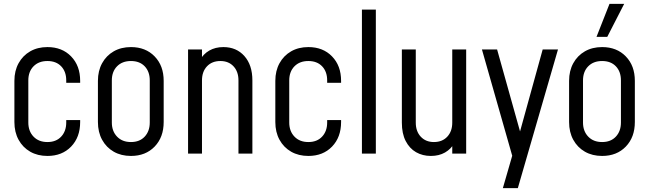

<svg xmlns="http://www.w3.org/2000/svg" viewBox="-20 -800 3382 1000"><path d="M227 12.2Q176.1 12.2 137.4 -9.9Q98.8 -32 76.9 -71.8Q55 -111.6 55 -164.5V-378.8Q55 -431.2 76.9 -470.9Q98.8 -510.6 137.4 -532.7Q176.1 -554.8 227 -554.8Q303.4 -554.8 350.4 -506.2Q397.5 -457.8 397.5 -378.8V-368.8H325V-381.2Q325 -427 298.7 -454.6Q272.4 -482.2 227 -482.2Q181.6 -482.2 154.6 -454.6Q127.5 -427 127.5 -381.2V-162Q127.5 -116.7 154.6 -88.5Q181.6 -60.2 227 -60.2Q272.4 -60.2 298.7 -88.5Q325 -116.7 325 -162V-174.5H397.5V-164.5Q397.5 -85.3 350.4 -36.5Q303.4 12.2 227 12.2Z M662 12.2Q611.1 12.2 572.4 -9.9Q533.8 -32 511.9 -71.8Q490 -111.6 490 -164.5V-378.8Q490 -431.2 511.9 -470.9Q533.8 -510.6 572.4 -532.7Q611.1 -554.8 662 -554.8Q738.4 -554.8 785.4 -506.2Q832.5 -457.8 832.5 -378.8V-164.5Q832.5 -85.3 785.4 -36.5Q738.4 12.2 662 12.2ZM662 -60.2Q707.4 -60.2 733.7 -88.5Q760 -116.7 760 -162V-381.2Q760 -427 733.7 -454.6Q707.4 -482.2 662 -482.2Q616.6 -482.2 589.6 -454.6Q562.5 -427 562.5 -381.2V-162Q562.5 -116.7 589.6 -88.5Q616.6 -60.2 662 -60.2Z M959.5 0V-542.5H1032V-469.8L1019.5 -484.2Q1038.2 -518.4 1069.9 -536.6Q1101.6 -554.8 1143.4 -554.8Q1211.5 -554.8 1253 -507.9Q1294.5 -461.1 1294.5 -381.2V0H1222V-381.2Q1222 -427 1196.2 -454.6Q1170.5 -482.2 1127.8 -482.2Q1084.2 -482.2 1058.1 -454.6Q1032 -427 1032 -381.2V0Z M1586 12.2Q1535.1 12.2 1496.4 -9.9Q1457.8 -32 1435.9 -71.8Q1414 -111.6 1414 -164.5V-378.8Q1414 -431.2 1435.9 -470.9Q1457.8 -510.6 1496.4 -532.7Q1535.1 -554.8 1586 -554.8Q1662.4 -554.8 1709.4 -506.2Q1756.5 -457.8 1756.5 -378.8V-368.8H1684V-381.2Q1684 -427 1657.7 -454.6Q1631.4 -482.2 1586 -482.2Q1540.6 -482.2 1513.6 -454.6Q1486.5 -427 1486.5 -381.2V-162Q1486.5 -116.7 1513.6 -88.5Q1540.6 -60.2 1586 -60.2Q1631.4 -60.2 1657.7 -88.5Q1684 -116.7 1684 -162V-174.5H1756.5V-164.5Q1756.5 -85.3 1709.4 -36.5Q1662.4 12.2 1586 12.2Z M1865 0V-750H1937.5V0Z M2224.1 12.2Q2181.1 12.2 2146.9 -7.3Q2112.8 -26.9 2092.9 -65.6Q2073 -104.2 2073 -161.2V-542.5H2145.5V-161.2Q2145.5 -115.9 2171.4 -88.1Q2197.4 -60.2 2239.8 -60.2Q2283.6 -60.2 2309.6 -88.1Q2335.5 -115.9 2335.5 -161.2V-542.5H2408V0H2335.5V-72L2347.8 -56.5Q2329.2 -23.8 2297.9 -5.8Q2266.5 12.2 2224.1 12.2Z M2599 180 2647.8 11.2 2490 -542.5H2569L2697.2 -84.5H2680L2806.5 -542.5H2886.2L2677 180Z M3116 12.2Q3065.1 12.2 3026.4 -9.9Q2987.8 -32 2965.9 -71.8Q2944 -111.6 2944 -164.5V-378.8Q2944 -431.2 2965.9 -470.9Q2987.8 -510.6 3026.4 -532.7Q3065.1 -554.8 3116 -554.8Q3192.4 -554.8 3239.4 -506.2Q3286.5 -457.8 3286.5 -378.8V-164.5Q3286.5 -85.3 3239.4 -36.5Q3192.4 12.2 3116 12.2ZM3116 -60.2Q3161.4 -60.2 3187.7 -88.5Q3214 -116.7 3214 -162V-381.2Q3214 -427 3187.7 -454.6Q3161.4 -482.2 3116 -482.2Q3070.6 -482.2 3043.6 -454.6Q3016.5 -427 3016.5 -381.2V-162Q3016.5 -116.7 3043.6 -88.5Q3070.6 -60.2 3116 -60.2ZM3086.8 -608 3154.5 -780H3231L3142.8 -608Z"/></svg>

Font: Mohave Light
Style: Regular
Weight: 300
Designer: Gumpita Rahayu
Foundry: Tokotype
Version: Version 2.003